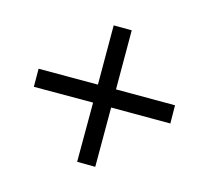

<svg xmlns="http://www.w3.org/2000/svg" viewBox="-95 -683 799 734"><g transform="rotate(-30 304.5 -315.5)"><path d="M138.7 -99.1 88.4 -150.4 254.4 -315.9 88.4 -481.4 138.7 -532.2 304.7 -366.2 470.2 -532.2 520.5 -481.4 355.5 -315.9 520.5 -150.4 470.2 -99.1 304.7 -265.1Z"/></g></svg>

Font: Basically A Sans Serif
Style: Regular
Weight: 400
Designer: Hyung-Suk Kim
Foundry: Mental Design
Version: 1.000